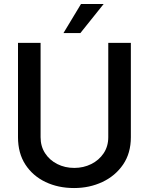

<svg xmlns="http://www.w3.org/2000/svg" viewBox="-20 -945 756 975"><path d="M529.8 -727.3H644.5V-248.2Q644.5 -166.9 604.9 -109.2Q565.3 -51.5 499.8 -20.8Q434.3 9.9 356.2 9.9Q275.6 9.9 211.1 -20.8Q146.7 -51.5 109 -109.2Q71.4 -166.9 71.4 -248.2V-727.3H186.1V-248.2Q186.1 -201.7 209.2 -166.5Q232.2 -131.4 271 -111.9Q309.7 -92.3 357.2 -92.3Q404.1 -92.3 443.4 -111.9Q482.6 -131.4 506.2 -166.5Q529.8 -201.7 529.8 -248.2ZM302.2 -777 391.3 -924.7H506.4L388.1 -777Z"/></svg>

Font: Interface Medium
Style: Regular
Weight: 500
Designer: Rasmus Andersson
Foundry: rsms
Version: Version 1.8